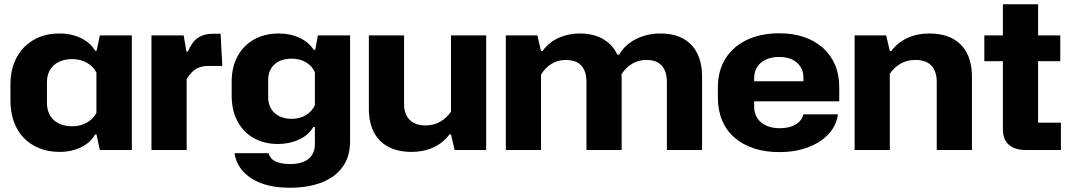

<svg xmlns="http://www.w3.org/2000/svg" viewBox="-20 -703 5023 900"><path d="M259 9Q207 9 164.5 -8Q122 -25 91.5 -56.5Q61 -88 45 -132.5Q29 -177 29 -231V-307Q29 -379 57.5 -432.5Q86 -486 137.5 -516Q189 -546 259 -546Q316 -546 360.5 -524Q405 -502 426 -465H433L448 -537H598V0H448L432 -73H426Q405 -35 360.5 -13Q316 9 259 9ZM318 -111Q357 -111 387 -128Q417 -145 432 -174V-363Q417 -392 387 -409Q357 -426 318 -426Q283 -426 256 -413Q229 -400 214.5 -375.5Q200 -351 200 -317V-221Q200 -187 214.5 -162Q229 -137 256 -124Q283 -111 318 -111Z M690 0V-537H841L854 -461H861Q879 -506 907.5 -525.5Q936 -545 981 -545H1014L1022 -394H960Q933 -394 914 -387Q895 -380 881.5 -366.5Q868 -353 855 -333V0Z M1338 177Q1227 177 1159 133.5Q1091 90 1079 15H1239Q1246 42 1272.5 54Q1299 66 1339 66Q1378 66 1404 55Q1430 44 1443 23Q1456 2 1456 -27V-108H1449Q1426 -69 1381 -48.5Q1336 -28 1283 -28Q1218 -28 1169 -56Q1120 -84 1093 -135Q1066 -186 1066 -255V-320Q1066 -388 1093.5 -439Q1121 -490 1171 -518Q1221 -546 1287 -546Q1341 -546 1384.5 -525.5Q1428 -505 1450 -470H1458L1470 -537H1621V-41Q1621 31 1586 79.5Q1551 128 1487.5 152.5Q1424 177 1338 177ZM1347 -146Q1385 -146 1413.5 -163Q1442 -180 1456 -210V-365Q1442 -395 1413.5 -411.5Q1385 -428 1347 -428Q1314 -428 1289.5 -416.5Q1265 -405 1251 -382.5Q1237 -360 1237 -328V-248Q1237 -216 1251 -193Q1265 -170 1290 -158Q1315 -146 1347 -146Z M2259 -537V0H2111L2094 -73H2087Q2057 -33 2011.5 -12Q1966 9 1910 9Q1844 9 1799 -15.5Q1754 -40 1731.5 -85.5Q1709 -131 1709 -194V-537H1874V-217Q1874 -184 1885.5 -161.5Q1897 -139 1919.5 -127Q1942 -115 1974 -115Q2014 -115 2044.5 -133Q2075 -151 2094 -180V-537Z M2351 0V-537H2499L2516 -464H2523Q2553 -505 2598.5 -525.5Q2644 -546 2698 -546Q2761 -546 2806 -520.5Q2851 -495 2874 -447H2882Q2911 -495 2962.5 -520.5Q3014 -546 3075 -546Q3138 -546 3181.5 -522.5Q3225 -499 3248 -453.5Q3271 -408 3271 -342V0H3106V-320Q3106 -353 3095 -376Q3084 -399 3063 -410.5Q3042 -422 3010 -422Q2985 -422 2963 -413.5Q2941 -405 2923.5 -390Q2906 -375 2893 -354Q2894 -347 2894 -339.5Q2894 -332 2894 -325V0H2729V-320Q2729 -353 2718 -376Q2707 -399 2685.5 -410.5Q2664 -422 2633 -422Q2595 -422 2565 -403.5Q2535 -385 2516 -353V0Z M3633 10Q3567 10 3514 -7.5Q3461 -25 3423 -58Q3385 -91 3365 -138.5Q3345 -186 3345 -245V-293Q3345 -371 3380.5 -428Q3416 -485 3481 -516Q3546 -547 3633 -547Q3697 -547 3748.5 -529.5Q3800 -512 3837 -479Q3874 -446 3894 -399.5Q3914 -353 3914 -296V-228H3488V-322H3759L3746 -307V-340Q3746 -369 3732 -390.5Q3718 -412 3693 -424Q3668 -436 3633 -436Q3596 -436 3569.5 -423.5Q3543 -411 3529 -388.5Q3515 -366 3515 -336V-202Q3515 -173 3529.5 -150Q3544 -127 3571 -114.5Q3598 -102 3635 -102Q3680 -102 3709 -119Q3738 -136 3746 -167H3908Q3900 -112 3862 -72.5Q3824 -33 3765 -11.5Q3706 10 3633 10Z M3986 0V-537H4134L4151 -464H4158Q4188 -504 4233.5 -525Q4279 -546 4335 -546Q4402 -546 4446.5 -521.5Q4491 -497 4513.5 -452Q4536 -407 4536 -343V0H4371V-320Q4371 -353 4359.5 -376Q4348 -399 4326 -410.5Q4304 -422 4271 -422Q4231 -422 4200.5 -404Q4170 -386 4151 -357V0Z M4787 0Q4738 0 4709.5 -24Q4681 -48 4681 -98V-683H4846V-128H4953V0ZM4594 -416V-537H4950V-416Z"/></svg>

Font: Hubot Sans Condensed ExtraLight
Style: Bold
Weight: 700
Version: Version 2.000